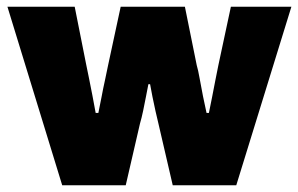

<svg xmlns="http://www.w3.org/2000/svg" viewBox="-20 -548 883 568"><path d="M164 0 2 -528H201L235 -357Q238 -343 243 -318Q248 -293 253.5 -265Q259 -237 263 -214H271Q276 -237 280.5 -261.5Q285 -286 290.5 -310.5Q296 -335 300 -356L337 -528H527L562 -355Q566 -342 570.5 -316.5Q575 -291 580.5 -263.5Q586 -236 591 -214H598Q602 -233 607 -258.5Q612 -284 617 -310Q622 -336 626 -355L663 -528H842L679 0H491L449 -181Q445 -198 440 -219.5Q435 -241 431 -262Q427 -283 424 -299H419Q416 -284 412 -263Q408 -242 403.5 -220.5Q399 -199 394 -182L352 0Z"/></svg>

Font: Archivo SemiCondensed Black
Style: Regular
Weight: 900
Width: 4
Designer: Hector Gatti
Foundry: Omnibus-Type
Version: Version 2.001